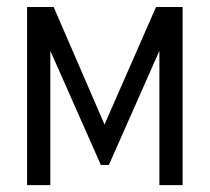

<svg xmlns="http://www.w3.org/2000/svg" viewBox="-20 -537 608 557"><path d="M58.6 0V-516.6H135.7L283.2 -175.8L432.6 -516.6H509.8V0H442.4V-389.6L295.9 -58.6H272.5L126 -389.6V0Z"/></svg>

Font: Dinish Condensed
Style: Regular
Weight: 400
Width: 3
Designer: Bert Driehuis
Foundry: Playbeing
Version: Version 3.006; git-39231f3c-release